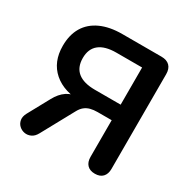

<svg xmlns="http://www.w3.org/2000/svg" viewBox="-159 -857 1007 1016"><g transform="rotate(30 344.0 -348.5)"><path d="M548 8Q517 8 500.5 -9.5Q484 -27 484 -58V-282H398Q374 -282 355 -277Q336 -272 321 -260Q306 -248 294 -225L188 -31Q175 -7 156 1.5Q137 10 118 6.5Q99 3 85 -10Q71 -23 67.5 -43Q64 -63 77 -87L148 -217Q170 -258 201 -279Q232 -300 273 -300H307L305 -285Q190 -285 126.5 -340.5Q63 -396 63 -494Q63 -561 91 -608Q119 -655 173.5 -680Q228 -705 305 -705H544Q577 -705 594.5 -687.5Q612 -670 612 -637V-58Q612 -27 595.5 -9.5Q579 8 548 8ZM327 -377H484V-604H327Q258 -604 222.5 -575.5Q187 -547 187 -491Q187 -434 222.5 -405.5Q258 -377 327 -377Z"/></g></svg>

Font: Nunito
Style: Bold
Weight: 700
Designer: Vernon Adams
Foundry: Vernon Adams
Version: Version 3.602